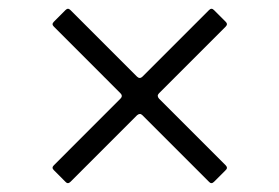

<svg xmlns="http://www.w3.org/2000/svg" viewBox="-20 -474 633 435"><path d="M102.1 -99.6 252.9 -250.5Q255.9 -253.4 255.9 -256.6Q255.9 -259.8 252.9 -262.7L102.1 -413.6Q99.1 -416.5 99.1 -419.2Q99.1 -421.9 102.1 -424.8L128.4 -451.2Q131.3 -454.1 134 -454.1Q136.7 -454.1 139.6 -451.2L290.5 -300.3Q293.5 -297.4 296.6 -297.4Q299.8 -297.4 302.7 -300.3L453.6 -451.2Q456.5 -454.1 459.2 -454.1Q461.9 -454.1 464.8 -451.2L491.2 -424.8Q494.1 -421.9 494.1 -419.2Q494.1 -416.5 491.2 -413.6L340.3 -262.7Q337.4 -259.8 337.4 -256.8Q337.4 -253.9 340.3 -250.5L491.2 -99.6Q494.1 -96.7 494.1 -93.8Q494.1 -90.8 490.7 -87.9L464.8 -62Q461.9 -59.1 459 -59.1Q456.1 -59.1 453.6 -62L302.7 -212.9Q299.8 -215.8 296.9 -215.8Q293.9 -215.8 290.5 -212.9L139.6 -62Q136.7 -59.1 133.8 -59.1Q130.9 -59.1 128.4 -62L102.1 -88.4Q99.1 -91.3 99.1 -94Q99.1 -96.7 102.1 -99.6Z"/></svg>

Font: UnifrakturMaguntia21
Style: Book
Weight: 400
Designer: j. 'mach' wust, Gerrit Ansmann, Georg Duffner, based on a font by Peter Wiegel, original typeface by Carl Albert Fahrenw
Version: Version 2017-03-19